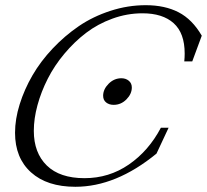

<svg xmlns="http://www.w3.org/2000/svg" viewBox="-20 -696 786 729"><path d="M266.1 13.2Q158.7 13.2 97.9 -41.5Q37.1 -96.2 37.1 -191.9Q37.1 -243.7 54.7 -300Q72.3 -356.4 103.3 -409.9Q134.3 -463.4 180.2 -512Q226.1 -560.5 279.5 -596.9Q333 -633.3 399.2 -654.8Q465.3 -676.3 533.2 -676.3Q606 -676.3 658 -649.4Q710 -622.6 746.1 -560.5L710 -462.9H679.7Q681.2 -478 681.2 -492.7Q681.2 -570.3 639.4 -607.9Q597.7 -645.5 521 -645.5Q462.4 -645.5 406.7 -625.2Q351.1 -605 306.6 -571Q262.2 -537.1 224.4 -491.9Q186.5 -446.8 161.4 -397.2Q136.2 -347.7 122.3 -296.6Q108.4 -245.6 108.4 -199.2Q108.4 -115.7 157.7 -67.6Q207 -19.5 300.8 -19.5Q394 -19.5 469.2 -71.3Q544.4 -123 590.8 -210.9H620.1L574.2 -112.8Q420.4 13.2 266.1 13.2ZM411.6 -297.9Q394.5 -297.9 383.1 -306.9Q371.6 -315.9 371.6 -332.5Q371.6 -356.9 392.3 -377.9Q413.1 -398.9 440.9 -398.9Q457.5 -398.9 469 -389.4Q480.5 -379.9 480.5 -363.8Q480.5 -339.4 460 -318.6Q439.5 -297.9 411.6 -297.9Z"/></svg>

Font: Elstob Light
Style: Italic
Weight: 300
Italic angle: -20°
Designer: Peter S. Baker
Version: Version 1.015